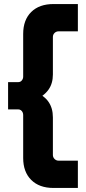

<svg xmlns="http://www.w3.org/2000/svg" viewBox="-20 -750 425 950"><path d="M244.7 180Q174.3 180 134.5 140.3Q94.7 100.7 94.7 31.7V-181.3Q94.7 -188.3 91.7 -194.7Q88.7 -201 83.2 -204.8Q77.7 -208.7 70.3 -208.7H20V-343.7H70.3Q81 -343.7 87.8 -351.8Q94.7 -360 94.7 -371V-582Q94.7 -651.3 134.5 -690.7Q174.3 -730 244.7 -730H365.3V-595H270.3Q258.3 -595 250 -587Q241.7 -579 241.7 -566.7V-381.3Q241.7 -359.3 236.2 -340.3Q230.7 -321.3 219.5 -305.7Q208.3 -290 189.7 -276Q208.3 -263 219.5 -246.8Q230.7 -230.7 236.2 -211.5Q241.7 -192.3 241.7 -168.7V16.7Q241.7 28.3 250 36.7Q258.3 45 270.3 45H365.3V180Z"/></svg>

Font: MuseoModerno Thin
Style: Regular
Weight: 100
Designer: Pablo Cosgaya, Héctor Gatti, Marcela Romero, and the Authors of The MuseoModerno Project.
Foundry: Omnibus-Type Team
Version: Version 1.003